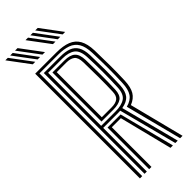

<svg xmlns="http://www.w3.org/2000/svg" viewBox="-312 -1001 1037 1037"><g transform="rotate(-45 206.5 -482.5)"><path d="M59.5 0V-800H221.2Q272.5 -800 305.9 -786.8Q339.2 -773.5 356.2 -743.5Q373.2 -713.5 375 -662.5Q376.8 -602.2 377 -545.2Q377.2 -488.2 375 -431.5Q373 -382.8 356.8 -355.6Q340.5 -328.5 305 -314.5L385 0H366.5L283.2 -323.8Q321.8 -333.8 338.6 -359.1Q355.5 -384.5 357.2 -432Q359.8 -490 359.6 -545.8Q359.5 -601.5 357.2 -662Q355.5 -709.8 339.5 -736.5Q323.5 -763.2 293.6 -774Q263.8 -784.8 221.2 -784.8H77V0ZM130 0V-318H205.2Q211.8 -318 217.9 -318Q224 -318 230 -318.2L311.5 0H293L216.8 -303Q214.2 -302.8 211.4 -302.8Q208.5 -302.8 205.8 -302.8H147.5V0ZM94.8 0V-769.5H221.2Q259 -769.5 284.8 -759.8Q310.5 -750 324.4 -726.5Q338.2 -703 339.8 -661.5Q341.5 -606.8 341.9 -549.2Q342.2 -491.8 339.8 -433Q337.8 -387.8 319.4 -365.2Q301 -342.8 260.8 -336L348.2 0H329.8L243 -334Q237.8 -333.8 232.1 -333.5Q226.5 -333.2 220.8 -333.2H112.2V0ZM112.2 -348.8H220.8Q269 -348.8 294.6 -366.6Q320.2 -384.5 322 -433.5Q324.5 -492.2 324.5 -547.2Q324.5 -602.2 322 -660.5Q320 -715 294.4 -734.5Q268.8 -754 221.2 -754H112.2ZM130 -364V-738.8H221.2Q263.5 -738.8 283.4 -721Q303.2 -703.2 304.5 -660Q306 -600.2 306.2 -544.4Q306.5 -488.5 304.5 -434Q302.8 -393.5 281.9 -378.8Q261 -364 220.8 -364ZM147.5 -379.2H220.8Q253 -379.2 269.4 -391.4Q285.8 -403.5 286.8 -435Q288.8 -489 288.5 -546.1Q288.2 -603.2 286.8 -659.8Q285.8 -697.5 268.8 -710.5Q251.8 -723.5 221.2 -723.5H147.5ZM160.2 -845 70.5 -965H89.8L179.5 -845ZM86 -845 -3.5 -965H15.5L105.2 -845ZM123.2 -845 33.5 -965H52.8L142.2 -845ZM314.5 -845 224.8 -965H244L333.5 -845ZM240.2 -845 150.5 -965H169.8L259.5 -845ZM277.2 -845 187.8 -965H206.8L296.5 -845Z"/></g></svg>

Font: Big Shoulders Inline Text Thin Medium
Style: Regular
Weight: 500
Version: Version 2.002